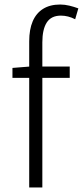

<svg xmlns="http://www.w3.org/2000/svg" viewBox="-20 -828 366 848"><path d="M109 0V-645Q109 -698 124.5 -734Q140 -770 170.5 -789Q201 -808 246 -808Q266 -808 286.5 -803Q307 -798 326 -791L312 -743Q281 -759 249 -759Q206 -759 186.5 -728.5Q167 -698 167 -641V0ZM35 -484V-528L110 -534H288V-484Z"/></svg>

Font: Noto Sans SC Thin Light
Style: Regular
Weight: 300
Version: Version 2.004-H2;hotconv 1.0.118;makeotfexe 2.5.65603